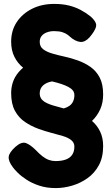

<svg xmlns="http://www.w3.org/2000/svg" viewBox="-20 -740 571 981"><path d="M265 221Q218 221 180.5 208.5Q143 196 115.5 178Q88 160 70.5 142.5Q53 125 46 115Q22 83 24.5 61Q27 39 59 10Q91 -18 114 -8.5Q137 1 163 27Q181 46 197 58.5Q213 71 229.5 77Q246 83 263 83Q295 83 316.5 75Q338 67 349 50.5Q360 34 360 9Q360 -11 344 -24Q328 -37 301 -45Q274 -53 241.5 -61.5Q209 -70 176 -82Q140 -95 108 -116.5Q76 -138 56.5 -173.5Q37 -209 37 -264Q37 -290 44 -314Q51 -338 65 -358Q79 -378 98 -394Q70 -417 53.5 -450Q37 -483 37 -527Q37 -584 65.5 -627Q94 -670 143.5 -695Q193 -720 257 -720Q299 -720 331.5 -712Q364 -704 391.5 -689.5Q419 -675 444 -655Q470 -631 471.5 -613.5Q473 -596 450 -565Q426 -531 402.5 -526.5Q379 -522 349 -543Q339 -552 327.5 -561Q316 -570 299 -575.5Q282 -581 256 -581Q236 -581 219 -574.5Q202 -568 192.5 -556Q183 -544 183 -526Q183 -502 200.5 -488.5Q218 -475 247 -466.5Q276 -458 310.5 -450.5Q345 -443 379.5 -430.5Q414 -418 443 -397.5Q472 -377 489.5 -343.5Q507 -310 507 -257Q507 -215 492 -181.5Q477 -148 450 -122Q476 -100 491.5 -68Q507 -36 507 6Q507 64 485 104.5Q463 145 427 170.5Q391 196 348.5 208.5Q306 221 265 221ZM306 -186Q323 -191 335 -199.5Q347 -208 353.5 -222Q360 -236 360 -254Q360 -268 352 -278Q344 -288 329 -296Q314 -304 293 -311Q272 -318 246 -324Q217 -319 200 -303.5Q183 -288 183 -263Q183 -249 189 -238.5Q195 -228 206.5 -220.5Q218 -213 234 -207Q250 -201 268 -196.5Q286 -192 306 -186Z"/></svg>

Font: Fredoka Light SemiBold
Style: Regular
Weight: 600
Version: Version 2.001